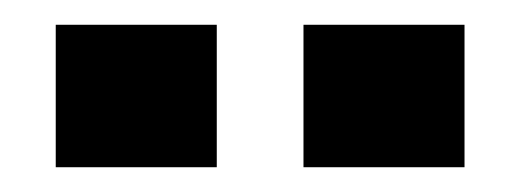

<svg xmlns="http://www.w3.org/2000/svg" viewBox="-20 -695 420 155"><path d="M225 -560V-675H355V-560ZM25 -560V-675H155V-560Z"/></svg>

Font: Share
Style: Bold
Weight: 700
Designer: Ralph du Carrois
Version: Version 1.002